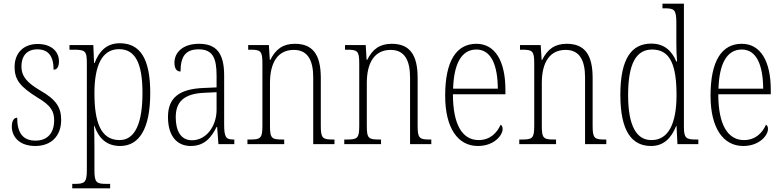

<svg xmlns="http://www.w3.org/2000/svg" viewBox="-20 -780 4237 1039"><path d="M171 10C257 10 311 -44 311 -131C311 -196 286 -240 200 -289C130 -330 96 -364 96 -421C96 -473 122 -513 182 -513C240 -513 270 -478 270 -403C290 -403 299 -420 299 -449C299 -500 259 -542 184 -542C107 -542 59 -493 59 -418C59 -346 91 -310 183 -252C257 -209 273 -176 273 -129C273 -60 237 -19 172 -19C100 -19 73 -66 73 -143C56 -143 44 -128 44 -94C44 -45 80 10 171 10Z M371 239H576V215H557C502 215 491 209 491 140V18C491 -34 490 -75 489 -99H491C514 -32 557 10 630 10C731 10 793 -79 793 -277C793 -465 737 -546 628 -546C555 -546 515 -500 492 -439H489L485 -536H356V-511H377C441 -511 450 -505 450 -438V139C450 209 438 215 382 215H371ZM627 -22C524 -22 491 -121 491 -276C491 -423 531 -514 624 -514C713 -514 751 -436 751 -277C751 -118 713 -22 627 -22Z M1012 10C1089 10 1125 -39 1152 -93H1155L1162 0H1248V-25H1245C1203 -25 1193 -36 1193 -107V-372C1193 -493 1150 -543 1057 -543C969 -543 924 -496 924 -441C924 -410 935 -393 957 -393C957 -473 983 -513 1055 -513C1131 -513 1152 -466 1152 -371V-307L1083 -304C951 -299 889 -252 889 -147C889 -41 940 10 1012 10ZM1019 -21C957 -21 931 -74 931 -145C931 -226 971 -273 1087 -278L1152 -281V-186C1152 -98 1097 -21 1019 -21Z M1319 0H1518V-25H1510C1451 -25 1441 -30 1441 -98V-331C1441 -444 1485 -510 1570 -510C1647 -510 1675 -451 1675 -361V0H1790V-25H1783C1726 -25 1716 -31 1716 -99V-359C1716 -485 1672 -543 1576 -543C1511 -543 1472 -514 1443 -456H1440L1435 -536H1323V-511H1333C1389 -511 1400 -506 1400 -438V-99C1400 -31 1390 -25 1331 -25H1319Z M1843 0H2042V-25H2034C1975 -25 1965 -30 1965 -98V-331C1965 -444 2009 -510 2094 -510C2171 -510 2199 -451 2199 -361V0H2314V-25H2307C2250 -25 2240 -31 2240 -99V-359C2240 -485 2196 -543 2100 -543C2035 -543 1996 -514 1967 -456H1964L1959 -536H1847V-511H1857C1913 -511 1924 -506 1924 -438V-99C1924 -31 1914 -25 1855 -25H1843Z M2566 10C2654 10 2700 -48 2700 -82C2700 -95 2695 -102 2689 -105C2670 -62 2633 -22 2570 -22C2484 -22 2431 -102 2431 -270H2715V-294C2715 -450 2659 -543 2558 -543C2450 -543 2389 -451 2389 -262C2389 -88 2457 10 2566 10ZM2674 -300H2432C2436 -431 2475 -512 2558 -512C2639 -512 2673 -426 2674 -300Z M2790 0H2989V-25H2981C2922 -25 2912 -30 2912 -98V-331C2912 -444 2956 -510 3041 -510C3118 -510 3146 -451 3146 -361V0H3261V-25H3254C3197 -25 3187 -31 3187 -99V-359C3187 -485 3143 -543 3047 -543C2982 -543 2943 -514 2914 -456H2911L2906 -536H2794V-511H2804C2860 -511 2871 -506 2871 -438V-99C2871 -31 2861 -25 2802 -25H2790Z M3503 10C3572 10 3613 -33 3639 -98H3641L3646 0H3759V-25H3748C3693 -25 3681 -32 3681 -93V-760H3565V-735H3575C3628 -735 3640 -730 3640 -656V-548C3640 -515 3641 -479 3644 -447H3640C3615 -506 3574 -544 3504 -544C3399 -544 3337 -465 3337 -267C3337 -70 3399 10 3503 10ZM3506 -22C3425 -21 3379 -98 3379 -265C3379 -437 3423 -512 3509 -512C3608 -512 3641 -426 3641 -265C3641 -111 3597 -22 3506 -22Z M4002 10C4090 10 4136 -48 4136 -82C4136 -95 4131 -102 4125 -105C4106 -62 4069 -22 4006 -22C3920 -22 3867 -102 3867 -270H4151V-294C4151 -450 4095 -543 3994 -543C3886 -543 3825 -451 3825 -262C3825 -88 3893 10 4002 10ZM4110 -300H3868C3872 -431 3911 -512 3994 -512C4075 -512 4109 -426 4110 -300Z"/></svg>

Font: Noto Serif Armenian Condensed ExtraLight
Style: Regular
Weight: 200
Width: 3
Designer: Monotype Design Team
Foundry: Monotype Imaging Inc.
Version: Version 2.008